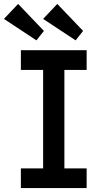

<svg xmlns="http://www.w3.org/2000/svg" viewBox="-34 -955 532 975"><path d="M72 0V-100H185V-600H72V-700H406V-600H293V-100H406V0ZM350 -750 185 -859 257 -935 388 -798ZM151 -750 -14 -859 58 -935 189 -798Z"/></svg>

Font: Lexend Medium
Style: Regular
Weight: 500
Designer: Bonnie Shaver-Troup, Thomas Jockin
Foundry: Lexend
Version: Version 1.005